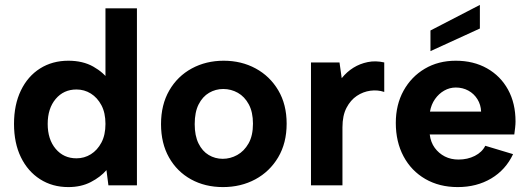

<svg xmlns="http://www.w3.org/2000/svg" viewBox="-20 -754 2153 781"><path d="M425 -425 409 -423V-720H537V0H421L413 -62Q389 -34 349.5 -13.5Q310 7 258 7Q193 7 143 -25Q93 -57 65 -114.5Q37 -172 37 -250Q37 -328 65 -386Q93 -444 143 -475.5Q193 -507 258 -507Q317 -507 359.5 -483Q402 -459 425 -425ZM174 -250Q174 -187 206.5 -148.5Q239 -110 291 -110Q323 -110 349.5 -126.5Q376 -143 392.5 -174Q409 -205 409 -250Q409 -295 392.5 -326Q376 -357 349.5 -373.5Q323 -390 291 -390Q239 -390 206.5 -351.5Q174 -313 174 -250Z M887 7Q814 7 757 -24.5Q700 -56 667.5 -113.5Q635 -171 635 -249Q635 -328 668.5 -386Q702 -444 760 -475.5Q818 -507 890 -507Q962 -507 1020 -475.5Q1078 -444 1112 -386.5Q1146 -329 1146 -251Q1146 -172 1111.5 -114Q1077 -56 1018.5 -24.5Q960 7 887 7ZM886 -108Q917 -108 945 -123.5Q973 -139 991 -170.5Q1009 -202 1009 -251Q1009 -298 992 -329.5Q975 -361 947.5 -376.5Q920 -392 888 -392Q857 -392 830.5 -376.5Q804 -361 788 -329.5Q772 -298 772 -249Q772 -202 787.5 -170.5Q803 -139 829 -123.5Q855 -108 886 -108Z M1245 -500H1361L1370 -436Q1391 -462 1417.5 -478.5Q1444 -495 1476 -501.5Q1508 -508 1543 -500V-380Q1516 -389 1486.5 -385Q1457 -381 1431.5 -364Q1406 -347 1389.5 -315.5Q1373 -284 1373 -236V0H1245Z M1932 -734V-638L1731 -546V-630ZM1842 7Q1767 7 1710 -26Q1653 -59 1621.5 -118Q1590 -177 1590 -254Q1590 -328 1621.5 -385Q1653 -442 1708 -474.5Q1763 -507 1834 -507Q1906 -507 1961 -476Q2016 -445 2046.5 -389.5Q2077 -334 2077 -260Q2077 -249 2075.5 -235.5Q2074 -222 2072 -207H1728Q1732 -175 1748.5 -152.5Q1765 -130 1789.5 -117.5Q1814 -105 1845 -105Q1882 -105 1911.5 -120Q1941 -135 1954 -161L2067 -127Q2037 -63 1978 -28Q1919 7 1842 7ZM1937 -300Q1936 -328 1922 -350.5Q1908 -373 1885 -385.5Q1862 -398 1834 -398Q1809 -398 1787 -385.5Q1765 -373 1749.5 -351Q1734 -329 1729 -300Z"/></svg>

Font: Albert Sans
Style: Bold
Weight: 700
Designer: Andreas Rasmussen
Foundry: a.Foundry
Version: Version 1.025